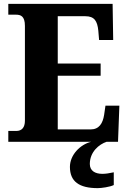

<svg xmlns="http://www.w3.org/2000/svg" viewBox="-20 -734 663 994"><path d="M23 0H452C395 14 342 68 342 130C342 206 390 240 486 240C505 240 549 234 569 224V158C546 163 527 166 510 166C472 166 445 150 445 115C445 52 493 13 532 0H591L598 -187H526L519 -139C512 -95 493 -64 449 -64H279V-342H501V-405H279V-650H422C468 -650 484 -626 489 -575L493 -527H566L563 -714H23V-658H62C87 -658 109 -651 109 -600V-109C109 -74 93 -56 64 -56H23Z"/></svg>

Font: Noto Serif Georgian SemiCondensed ExtraBold
Style: Regular
Weight: 800
Width: 4
Designer: Monotype Design Team, Akaki Razmadze
Foundry: Google LLC
Version: Version 2.003